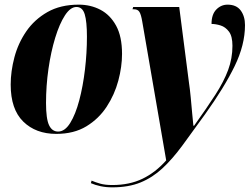

<svg xmlns="http://www.w3.org/2000/svg" viewBox="-20 -566 1081 826"><path d="M222 10Q134 10 80 -43Q26 -96 26 -202Q26 -259 42 -319.5Q58 -380 93 -431Q128 -482 184 -514Q240 -546 319 -546Q370 -546 412 -524Q454 -502 479.5 -455.5Q505 -409 505 -334Q505 -279 489 -219Q473 -159 439 -107Q405 -55 351.5 -22.5Q298 10 222 10ZM230 0Q259 0 282 -37Q305 -74 321 -134.5Q337 -195 345.5 -266.5Q354 -338 354 -408Q354 -473 344.5 -504.5Q335 -536 309 -536Q283 -536 259.5 -500Q236 -464 217.5 -403.5Q199 -343 188.5 -270Q178 -197 178 -123Q178 -55 191 -27.5Q204 0 230 0ZM463 240Q436 240 412.5 235Q389 230 371 222L374 211Q390 218 411 224Q432 230 463 230Q537 230 593 203Q649 176 695 124L592 -473Q587 -503 580 -514.5Q573 -526 557 -526H550L553 -536H751L793 -210Q797 -184 800.5 -147Q804 -110 807 -76Q810 -42 812 -25H815Q870 -102 906.5 -158.5Q943 -215 961.5 -265Q980 -315 980 -369Q980 -410 965 -430Q950 -450 929 -456.5Q908 -463 890 -463Q890 -504 910.5 -525Q931 -546 959 -546Q997 -546 1015.5 -521Q1034 -496 1034 -458Q1034 -373 989.5 -281.5Q945 -190 862 -74Q808 1 765 59.5Q722 118 679 158Q636 198 584.5 219Q533 240 463 240Z"/></svg>

Font: Noto Serif Display ExtraCondensed Black
Style: Italic
Weight: 900
Width: 2
Italic angle: -12°
Designer: Monotype Design Team
Foundry: Monotype Imaging Inc.
Version: Version 2.009